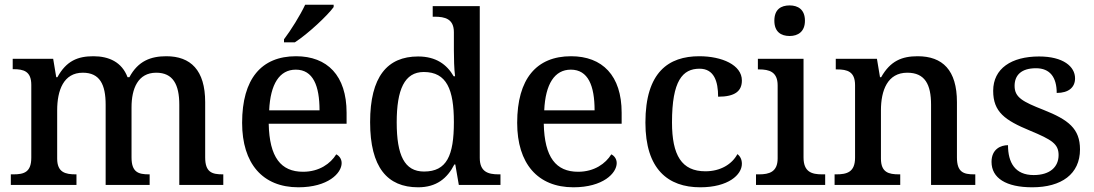

<svg xmlns="http://www.w3.org/2000/svg" viewBox="-20 -786 4651 816"><path d="M26 0H305V-45H302C258 -45 223 -53 223 -112V-317C223 -402 250 -477 332 -477C404 -477 429 -427 429 -341V0H616V-45H613C568 -45 539 -54 539 -117V-330C539 -409 566 -477 644 -477C715 -477 742 -427 742 -341V0H929V-45H926C881 -45 852 -54 852 -117V-352C852 -488 790 -547 687 -547C621 -547 567 -527 530 -458H522C498 -522 443 -547 377 -547C310 -547 262 -527 224 -458H219L206 -536H34V-492H37C81 -492 113 -483 113 -425V-116C113 -54 82 -45 37 -45H26Z M1187 -619V-606H1233C1289 -642 1373 -721 1398 -756V-766H1277C1256 -721 1216 -657 1187 -619ZM1248 10C1374 10 1432 -50 1432 -93C1432 -112 1420 -125 1409 -130C1385 -91 1337 -56 1268 -56C1174 -56 1125 -117 1122 -260H1453V-307C1453 -465 1371 -547 1238 -547C1091 -547 1009 -451 1009 -264C1009 -91 1096 10 1248 10ZM1338 -317H1124C1129 -429 1168 -490 1237 -490C1311 -490 1338 -421 1338 -317Z M1757 10C1835 10 1881 -28 1911 -87H1915L1930 0H2107V-45H2099C2054 -45 2019 -56 2019 -115V-760H1819V-715H1827C1871 -715 1909 -706 1909 -649V-572C1909 -539 1910 -494 1914 -462H1908C1879 -512 1833 -546 1757 -546C1626 -546 1553 -460 1553 -267C1553 -75 1626 10 1757 10ZM1782 -57C1699 -57 1666 -126 1666 -266C1666 -405 1699 -480 1781 -480C1879 -480 1909 -405 1909 -267C1909 -125 1879 -57 1782 -57Z M2417 10C2543 10 2601 -50 2601 -93C2601 -112 2589 -125 2578 -130C2554 -91 2506 -56 2437 -56C2343 -56 2294 -117 2291 -260H2622V-307C2622 -465 2540 -547 2407 -547C2260 -547 2178 -451 2178 -264C2178 -91 2265 10 2417 10ZM2507 -317H2293C2298 -429 2337 -490 2406 -490C2480 -490 2507 -421 2507 -317Z M2956 10C3075 10 3133 -43 3133 -90C3133 -108 3126 -122 3114 -131C3091 -88 3042 -58 2978 -58C2877 -58 2836 -126 2836 -266C2836 -443 2881 -494 2953 -494C3015 -494 3032 -440 3032 -375C3104 -375 3133 -399 3133 -444C3133 -510 3048 -547 2952 -547C2822 -547 2723 -480 2723 -265C2723 -67 2819 10 2956 10Z M3336 -633C3371 -633 3401 -651 3401 -698C3401 -746 3371 -763 3336 -763C3299 -763 3271 -746 3271 -698C3271 -651 3299 -633 3336 -633ZM3193 0H3487V-45H3474C3430 -45 3395 -55 3395 -117V-536H3201V-491H3206C3249 -491 3285 -481 3285 -423V-113C3285 -55 3249 -45 3206 -45H3193Z M3527 0H3806V-45H3801C3757 -45 3724 -53 3724 -112V-317C3724 -402 3752 -477 3836 -477C3911 -477 3937 -427 3937 -341V0H4125V-45H4120C4075 -45 4047 -54 4047 -117V-352C4047 -488 3986 -547 3880 -547C3813 -547 3764 -527 3725 -458H3720L3707 -536H3532V-491H3537C3581 -491 3614 -482 3614 -424V-116C3614 -54 3579 -45 3534 -45H3527Z M4367 10C4491 10 4570 -46 4570 -151C4570 -239 4521 -277 4415 -319C4326 -354 4292 -372 4292 -421C4292 -466 4320 -496 4383 -496C4442 -496 4471 -458 4471 -391C4522 -391 4549 -415 4549 -453C4549 -503 4499 -546 4396 -546C4279 -546 4201 -495 4201 -400C4201 -310 4251 -275 4357 -231C4451 -192 4479 -174 4479 -127C4479 -77 4443 -42 4373 -42C4294 -42 4264 -95 4264 -169C4234 -169 4194 -153 4194 -98C4194 -29 4256 10 4367 10Z"/></svg>

Font: Noto Serif Georgian Medium
Style: Regular
Weight: 500
Designer: Monotype Design Team, Akaki Razmadze
Foundry: Google LLC
Version: Version 2.003